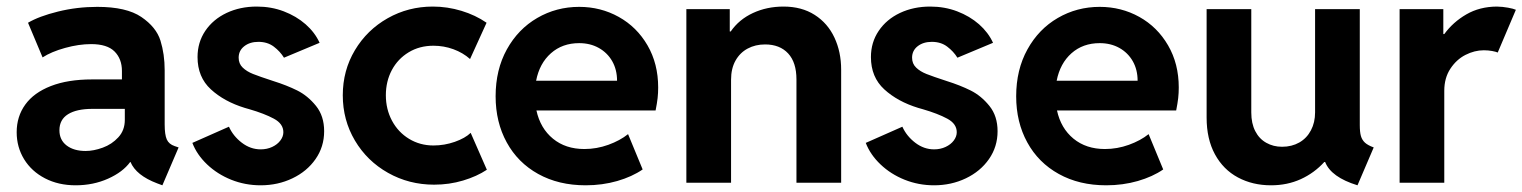

<svg xmlns="http://www.w3.org/2000/svg" viewBox="-20 -551 4591 579"><path d="M30.3 -152.3Q30.3 -199.7 56.2 -235.6Q82 -271.5 133.3 -291.5Q184.6 -311.5 257.8 -311.5H347.7V-336.9Q347.7 -373.5 325.4 -395.8Q303.2 -418 254.9 -418Q217.8 -418 176.3 -406.5Q134.8 -395 108.4 -377.9L64.5 -482.4Q97.7 -502 154.8 -516.1Q211.9 -530.3 273.4 -530.3Q361.3 -530.3 406.2 -499.8Q451.2 -469.2 463.9 -428.5Q476.6 -387.7 476.6 -338.9V-175.8Q476.6 -145 482.9 -130.6Q489.3 -116.2 506.8 -110.4L518.6 -106.4L469.7 7.8L454.1 2Q390.6 -22 373.5 -62.5H372.6Q350.6 -32.2 305.9 -12.2Q261.2 7.8 208 7.8Q156.2 7.8 115.7 -13.2Q75.2 -34.2 52.7 -70.8Q30.3 -107.4 30.3 -152.3ZM238.3 -95.7Q262.2 -95.7 289.8 -105.7Q317.4 -115.7 336.9 -137Q356.4 -158.2 356.4 -189.5V-222.7H258.8Q210.9 -222.7 185.1 -206.5Q159.2 -190.4 159.2 -158.2Q159.2 -128.9 180.9 -112.3Q202.6 -95.7 238.3 -95.7Z M560.1 -120.1 670.4 -168.9Q683.1 -140.6 709.2 -120.6Q735.4 -100.6 766.1 -100.6Q785.2 -100.6 800.8 -107.9Q816.4 -115.2 825.4 -127.2Q834.5 -139.2 834.5 -152.3Q834.5 -177.7 805.9 -193.1Q777.3 -208.5 731.9 -221.7L718.3 -225.6Q656.2 -244.6 616 -281.5Q575.7 -318.4 575.7 -378.9Q575.7 -423.3 599.1 -458Q622.6 -492.7 663.3 -512Q704.1 -531.2 754.4 -531.2Q797.9 -531.2 835.7 -516.8Q873.5 -502.4 901.6 -477.8Q929.7 -453.1 943.8 -421.9L836.4 -377Q824.7 -396 805.7 -410.4Q786.6 -424.8 759.3 -424.8Q733.4 -424.8 716.6 -411.6Q699.7 -398.4 699.7 -377Q699.7 -358.9 711.9 -347.2Q724.1 -335.4 743.2 -327.9Q762.2 -320.3 804.2 -306.6Q844.7 -293.9 876.5 -278.1Q908.2 -262.2 932.9 -231.7Q957.5 -201.2 957.5 -155.3Q957.5 -108.4 931.6 -71.3Q905.8 -34.2 861.8 -13.2Q817.9 7.8 766.1 7.8Q719.2 7.8 677.2 -9Q635.3 -25.9 604.5 -55.2Q573.7 -84.5 560.1 -120.1Z M1013.7 -263.7Q1013.7 -338.4 1050.3 -399.7Q1086.9 -460.9 1149.2 -496.1Q1211.4 -531.2 1285.2 -531.2Q1329.1 -531.2 1371.6 -518.3Q1414.1 -505.4 1447.3 -482.4L1397.5 -373Q1376 -392.1 1347.2 -402.6Q1318.4 -413.1 1287.1 -413.1Q1245.1 -413.1 1212.4 -393.3Q1179.7 -373.5 1161.6 -339.6Q1143.6 -305.7 1143.6 -263.7Q1143.6 -221.7 1162.1 -187Q1180.7 -152.3 1213.6 -132.3Q1246.6 -112.3 1287.1 -112.3Q1320.3 -112.3 1351.6 -123.3Q1382.8 -134.3 1399.4 -150.4L1448.2 -39.1Q1418 -19 1376.5 -6.6Q1335 5.9 1289.1 5.9Q1213.4 5.9 1150.1 -29.8Q1086.9 -65.4 1050.3 -127.2Q1013.7 -189 1013.7 -263.7Z M1474.6 -260.7Q1474.6 -340.8 1508.5 -402.1Q1542.5 -463.4 1600.1 -496.8Q1657.7 -530.3 1726.6 -530.3Q1791.5 -530.3 1845.9 -500Q1900.4 -469.7 1932.6 -414.3Q1964.8 -358.9 1964.8 -287.1Q1964.8 -270.5 1963.1 -255.1Q1961.4 -239.7 1957 -217.8H1597.7Q1609.4 -164.1 1647.5 -132.8Q1685.5 -101.6 1742.2 -101.6Q1779.3 -101.6 1814.5 -114.3Q1849.6 -127 1874 -146.5L1918 -40Q1886.2 -18.1 1841.3 -5.1Q1796.4 7.8 1746.1 7.8Q1664.6 7.8 1603 -26.4Q1541.5 -60.5 1508.1 -121.6Q1474.6 -182.6 1474.6 -260.7ZM1840.8 -307.6Q1840.8 -340.8 1826.2 -366.5Q1811.5 -392.1 1785.6 -406.5Q1759.8 -420.9 1726.6 -420.9Q1675.8 -420.9 1641.4 -390.4Q1606.9 -359.9 1596.7 -307.6Z M2049.8 -523.4H2180.7V-456.1H2183.6Q2208.5 -492.2 2250.5 -511.7Q2292.5 -531.2 2342.8 -531.2Q2397.5 -531.2 2436.8 -506.1Q2476.1 -481 2496.3 -437.7Q2516.6 -394.5 2516.6 -340.8V0H2381.8V-311.5Q2381.8 -362.8 2356.7 -389.9Q2331.5 -417 2287.1 -417Q2257.8 -417 2234.6 -404.5Q2211.4 -392.1 2198 -368.2Q2184.6 -344.2 2184.6 -310.5V0H2049.8Z M2590.8 -120.1 2701.2 -168.9Q2713.9 -140.6 2740 -120.6Q2766.1 -100.6 2796.9 -100.6Q2815.9 -100.6 2831.5 -107.9Q2847.2 -115.2 2856.2 -127.2Q2865.2 -139.2 2865.2 -152.3Q2865.2 -177.7 2836.7 -193.1Q2808.1 -208.5 2762.7 -221.7L2749 -225.6Q2687 -244.6 2646.7 -281.5Q2606.4 -318.4 2606.4 -378.9Q2606.4 -423.3 2629.9 -458Q2653.3 -492.7 2694.1 -512Q2734.9 -531.2 2785.2 -531.2Q2828.6 -531.2 2866.5 -516.8Q2904.3 -502.4 2932.4 -477.8Q2960.4 -453.1 2974.6 -421.9L2867.2 -377Q2855.5 -396 2836.4 -410.4Q2817.4 -424.8 2790 -424.8Q2764.2 -424.8 2747.3 -411.6Q2730.5 -398.4 2730.5 -377Q2730.5 -358.9 2742.7 -347.2Q2754.9 -335.4 2773.9 -327.9Q2793 -320.3 2835 -306.6Q2875.5 -293.9 2907.2 -278.1Q2939 -262.2 2963.6 -231.7Q2988.3 -201.2 2988.3 -155.3Q2988.3 -108.4 2962.4 -71.3Q2936.5 -34.2 2892.6 -13.2Q2848.6 7.8 2796.9 7.8Q2750 7.8 2708 -9Q2666 -25.9 2635.3 -55.2Q2604.5 -84.5 2590.8 -120.1Z M3044.4 -260.7Q3044.4 -340.8 3078.4 -402.1Q3112.3 -463.4 3169.9 -496.8Q3227.5 -530.3 3296.4 -530.3Q3361.3 -530.3 3415.8 -500Q3470.2 -469.7 3502.4 -414.3Q3534.7 -358.9 3534.7 -287.1Q3534.7 -270.5 3533 -255.1Q3531.2 -239.7 3526.9 -217.8H3167.5Q3179.2 -164.1 3217.3 -132.8Q3255.4 -101.6 3312 -101.6Q3349.1 -101.6 3384.3 -114.3Q3419.4 -127 3443.8 -146.5L3487.8 -40Q3456.1 -18.1 3411.1 -5.1Q3366.2 7.8 3315.9 7.8Q3234.4 7.8 3172.9 -26.4Q3111.3 -60.5 3077.9 -121.6Q3044.4 -182.6 3044.4 -260.7ZM3410.6 -307.6Q3410.6 -340.8 3396 -366.5Q3381.3 -392.1 3355.5 -406.5Q3329.6 -420.9 3296.4 -420.9Q3245.6 -420.9 3211.2 -390.4Q3176.8 -359.9 3166.5 -307.6Z M3618.7 -196.3V-523.4H3753.4V-211.9Q3753.4 -178.7 3765.4 -155.5Q3777.3 -132.3 3798.6 -120.4Q3819.8 -108.4 3846.2 -108.4Q3875.5 -108.4 3898.2 -121.3Q3920.9 -134.3 3933.3 -158Q3945.8 -181.6 3945.8 -211.9V-523.4H4080.6V-173.8Q4080.6 -152.8 4084 -140.9Q4087.4 -128.9 4096.2 -120.8Q4105 -112.8 4122.6 -106.4L4073.7 7.8Q3994.1 -16.6 3976.1 -62.5H3973.6Q3943.4 -29.3 3902.6 -10.7Q3861.8 7.8 3813 7.8Q3757.3 7.8 3713.1 -15.9Q3668.9 -39.6 3643.8 -85.7Q3618.7 -131.8 3618.7 -196.3Z M4200.7 -523.4H4332.5V-448.2H4335.4Q4361.8 -484.4 4401.9 -507.6Q4441.9 -530.8 4493.7 -531.2Q4511.7 -530.8 4527.8 -527.8Q4543.9 -524.9 4551.3 -521.5L4496.6 -392.6Q4491.7 -395 4479.7 -397.2Q4467.8 -399.4 4454.6 -399.4Q4426.8 -399.4 4399.4 -385.5Q4372.1 -371.6 4353.8 -343.8Q4335.4 -315.9 4335.4 -277.3V0H4200.7Z"/></svg>

Font: Reddit Sans Vanilla
Style: Bold
Weight: 700
Designer: Stephen Hutchings
Foundry: Reddit
Version: Version 1.013